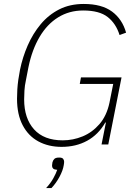

<svg xmlns="http://www.w3.org/2000/svg" viewBox="-20 -730 700 970"><path d="M493 0 515 -111H512Q477 -50 420.5 -19Q364 12 291 12Q225 12 174 -15.5Q123 -43 94.5 -97.5Q66 -152 66 -231Q66 -254 67.5 -278Q69 -302 72.5 -327Q76 -352 81 -377Q94 -441 120 -500.5Q146 -560 185.5 -607.5Q225 -655 279 -682.5Q333 -710 403 -710Q494 -710 546 -671.5Q598 -633 617 -565L584 -553Q566 -611 524 -644Q482 -677 400 -677Q330 -677 274 -642.5Q218 -608 180 -543.5Q142 -479 124 -392L111 -325Q105 -298 103.5 -272.5Q102 -247 102 -228Q102 -132 152 -76.5Q202 -21 297 -21Q349 -21 397.5 -41Q446 -61 482.5 -103Q519 -145 533 -211L552 -306H383L389 -339H594L527 0ZM279 66Q294 66 299 72.5Q304 79 304 87Q304 91 303.5 95Q303 99 302 105Q298 131 280.5 163.5Q263 196 240 220H213Q236 195 249.5 170.5Q263 146 269 128Q254 127 248.5 121.5Q243 116 243 108Q243 106 243.5 101Q244 96 245 90Q248 79 255 72.5Q262 66 279 66Z"/></svg>

Font: IBM Plex Sans ExtraLight
Style: Italic
Weight: 250
Italic angle: -11.31°
Designer: Mike Abbink, Paul van der Laan, Pieter van Rosmalen
Foundry: Bold Monday
Version: Version 3.201